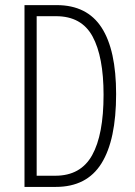

<svg xmlns="http://www.w3.org/2000/svg" viewBox="-20 -734 529 754"><path d="M436 -364.7Q436 -184.6 378.4 -92.3Q320.8 0 199.2 0H76.2V-713.9H202.6Q321.8 -713.9 378.9 -625.7Q436 -537.6 436 -364.7ZM386.7 -361.8Q386.7 -511.2 343.5 -590.8Q300.3 -670.4 200.2 -670.4H124V-43.9H197.3Q296.9 -43.9 341.8 -124.5Q386.7 -205.1 386.7 -361.8Z"/></svg>

Font: Open Sans Condensed Light
Style: Regular
Weight: 300
Width: 3
Designer: Monotype Design Team
Foundry: Monotype Imaging Inc.
Version: Version 3.003; ttfautohint (v1.8.4)